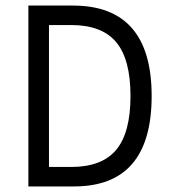

<svg xmlns="http://www.w3.org/2000/svg" viewBox="-20 -670 620 690"><path d="M82 0V-650H242Q525 -650 525 -325Q525 0 246 0ZM156 -70H236Q346 -70 397.5 -131.5Q449 -193 449 -325Q449 -457 397.5 -518.5Q346 -580 236 -580H156Z"/></svg>

Font: Sometype Mono
Style: Regular
Weight: 400
Monospace: yes
Designer: Ryoichi Tsunekawa
Foundry: Dharma Type
Version: Version 1.000; ttfautohint (v1.8.3)